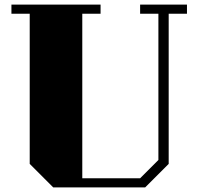

<svg xmlns="http://www.w3.org/2000/svg" viewBox="-20 -820 868 840"><path d="M798 -760H718V-103L615 0H213L110 -103V-760H30V-800H420V-760H340V-40H593L673 -120V-760H593V-800H798Z"/></svg>

Font: Kumar One
Style: Regular
Weight: 400
Designer: Parimal Parmar
Foundry: Indian Type Foundry
Version: Version 1.000;PS 1.000;hotconv 1.0.88;makeotf.lib2.5.647800